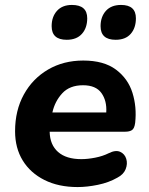

<svg xmlns="http://www.w3.org/2000/svg" viewBox="-20 -746 604 777"><path d="M294 11Q217 11 160 -17.5Q103 -46 72 -96.5Q41 -147 41 -215Q41 -299 76.5 -363.5Q112 -428 174.5 -464.5Q237 -501 317 -501Q400 -501 449 -464.5Q498 -428 516 -370.5Q534 -313 527 -249Q524 -226 514 -219.5Q504 -213 487 -213H181Q182 -160 215 -131Q248 -102 309 -102Q335 -102 365.5 -108Q396 -114 420 -126Q448 -140 466.5 -131.5Q485 -123 491 -103Q497 -83 488.5 -61.5Q480 -40 455 -27Q420 -7 376 2Q332 11 294 11ZM316 -401Q262 -401 232 -368.5Q202 -336 192 -291H410Q413 -338 390.5 -369.5Q368 -401 316 -401ZM448 -585Q387 -585 387 -640Q387 -678 408.5 -702Q430 -726 470 -726Q530 -726 530 -672Q530 -633 509 -609Q488 -585 448 -585ZM250 -585Q189 -585 189 -640Q189 -678 210.5 -702Q232 -726 271 -726Q333 -726 333 -672Q333 -633 311.5 -609Q290 -585 250 -585Z"/></svg>

Font: Nunito ExtraBold
Style: Italic
Weight: 800
Italic angle: -9°
Designer: Vernon Adams
Foundry: Vernon Adams
Version: Version 3.601; ttfautohint (v1.8.2.53-6de2)